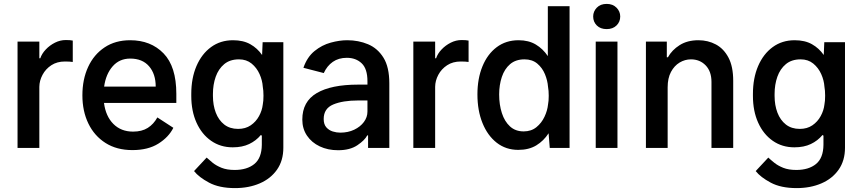

<svg xmlns="http://www.w3.org/2000/svg" viewBox="-20 -759 4411 985"><path d="M353.3 -550.8V-441.1Q338.4 -443.5 313.2 -443.5Q272.7 -443.5 243.4 -424.4Q214.1 -405.2 198.2 -375.2Q182.2 -345.2 181.8 -313.6V0H70V-545.5H181.8V-460.2H186.8Q194.6 -483.7 214.7 -505Q234.7 -526.3 261.7 -540Q288.7 -553.6 317.5 -553.6Q341.3 -553.6 353.3 -550.8Z M659.4 11Q578.8 11 521.5 -25.4Q464.1 -61.8 433.4 -125.2Q402.7 -188.6 402.7 -269.9Q402.7 -351.9 432.2 -415.7Q461.6 -479.4 516.7 -516Q571.7 -552.6 647.7 -552.6Q753.6 -552.6 819.1 -485.1Q884.6 -417.6 884.6 -277.7V-230.8H513.5Q522.4 -162.6 561.6 -123.2Q600.9 -83.8 662.6 -83.8Q707.7 -83.8 737.9 -102.8Q768.1 -121.8 787.3 -156.6L869.3 -103.3Q845.5 -55.4 792.6 -22.2Q739.7 11 659.4 11ZM648.1 -458.5Q592.7 -458.5 557.9 -418.7Q523.1 -378.9 514.2 -314.6H778.8Q778.8 -379.6 744.7 -419Q710.6 -458.5 648.1 -458.5Z M961.3 -267V-277Q961.3 -358 987.9 -420.1Q1014.6 -482.2 1062.7 -517.4Q1110.8 -552.6 1175.4 -552.6Q1228 -552.6 1264.2 -532.1Q1300.4 -511.7 1324.6 -476.9L1327.4 -542.6H1433.6V-1.1Q1433.6 65 1401.1 111.3Q1368.6 157.7 1312.5 181.8Q1256.4 206 1185.7 206Q1104.8 206 1052.4 177.9Q1000 149.9 975.5 118.6L1040.1 49.4Q1052.6 61.1 1071 76Q1089.5 90.9 1116.8 101.9Q1144.2 112.9 1183.9 112.9Q1247.2 112.9 1284.8 82.4Q1322.4 51.8 1323.2 -16V-63.2L1318.2 -66.4Q1293.7 -36.9 1258.3 -20.1Q1223 -3.2 1174 -3.2Q1110.8 -3.2 1062.9 -36.8Q1014.9 -70.3 988.1 -129.8Q961.3 -189.3 961.3 -267ZM1072.4 -277V-267Q1072.4 -219.5 1087 -181.1Q1101.6 -142.8 1130.3 -120.2Q1159.1 -97.7 1201.7 -97.7Q1239.3 -97.7 1266.3 -116.1Q1293.3 -134.6 1308.9 -163.4Q1324.6 -192.1 1328.1 -222.7Q1331.7 -240.4 1331.7 -267.8Q1331.7 -295.1 1328.1 -314.3Q1326 -346.6 1311.6 -378.9Q1297.2 -411.2 1270.8 -432.9Q1244.3 -454.5 1206 -454.5Q1159.8 -454.5 1130.3 -430Q1100.9 -405.5 1086.6 -365.2Q1072.4 -324.9 1072.4 -277Z M1868.3 0V-64.3H1864Q1851.2 -39.4 1813.2 -13.8Q1775.2 11.7 1714.5 11.7Q1661.9 11.7 1620.4 -8Q1578.8 -27.7 1554.9 -63.2Q1530.9 -98.7 1530.9 -145.6Q1530.9 -237.9 1604.9 -281.4Q1679 -324.9 1817.1 -324.9H1865.1V-342Q1865.1 -406.2 1835.4 -434.3Q1805.8 -462.4 1759.2 -462.4Q1717 -462.4 1687.3 -441.6Q1657.7 -420.8 1641 -384.2L1536.6 -411.2Q1555.8 -466.6 1593.8 -497.3Q1631.7 -528.1 1676.7 -540.3Q1721.6 -552.6 1761.4 -552.6Q1818.9 -552.6 1868.1 -532Q1917.3 -511.4 1947.3 -463.1Q1977.3 -414.8 1977.3 -331.3V0ZM1865.1 -243.6H1817.8Q1738.6 -243.6 1689.6 -223Q1640.6 -202.4 1640.6 -148.4Q1640.6 -121.1 1654.1 -105.8Q1667.6 -90.6 1687.1 -84.5Q1706.7 -78.5 1725.5 -78.5Q1765.6 -78.5 1797.2 -93.6Q1828.8 -108.7 1846.9 -133.2Q1865.1 -157.7 1865.1 -186.8Z M2383.9 -550.8V-441.1Q2369 -443.5 2343.8 -443.5Q2303.3 -443.5 2274 -424.4Q2244.7 -405.2 2228.7 -375.2Q2212.7 -345.2 2212.4 -313.6V0H2100.5V-545.5H2212.4V-460.2H2217.3Q2225.1 -483.7 2245.2 -505Q2265.3 -526.3 2292.3 -540Q2319.2 -553.6 2348 -553.6Q2371.8 -553.6 2383.9 -550.8Z M2429.3 -274.5Q2429.3 -355.8 2455.1 -418.7Q2480.8 -481.5 2528.2 -517Q2575.6 -552.6 2640.3 -552.6Q2692.1 -552.6 2728.9 -530.5Q2765.6 -508.5 2790.5 -471.2V-727.3H2902V0H2800.4L2794.4 -75.3Q2769.2 -36.2 2731.2 -13.1Q2693.2 9.9 2638.8 9.9Q2575.3 9.9 2528.2 -26.8Q2481.2 -63.6 2455.3 -127.7Q2429.3 -191.8 2429.3 -274.5ZM2540.8 -274.5Q2540.8 -221.9 2554.7 -179Q2568.5 -136 2596.4 -110.4Q2624.3 -84.9 2666.5 -84.9Q2705.3 -84.9 2731.9 -106.5Q2758.5 -128.2 2773.4 -160Q2788.4 -191.8 2791.5 -222.7Q2795.1 -240.4 2795.1 -267.4Q2795.1 -294.4 2791.5 -313.6Q2789.1 -345.9 2775.6 -378.6Q2762.1 -411.2 2736.2 -432.9Q2710.2 -454.5 2670.8 -454.5Q2625.7 -454.5 2596.9 -429.9Q2568.2 -405.2 2554.5 -364.2Q2540.8 -323.2 2540.8 -274.5Z M3023.1 -674.4Q3023.1 -700.3 3041.7 -719.6Q3060.4 -739 3092.3 -739Q3123.9 -739 3142.9 -719.6Q3161.9 -700.3 3161.9 -674.4Q3161.9 -647 3142.9 -628.4Q3123.9 -609.7 3092.3 -609.7Q3060.4 -609.7 3041.7 -628.4Q3023.1 -647 3023.1 -674.4ZM3147.7 -545.5V0H3036.2V-545.5Z M3405.2 -311.1V0H3293.7V-545.5H3400.9V-465.2H3406.6Q3427.2 -502.5 3466.8 -527.5Q3506.4 -552.6 3562.9 -552.6Q3612.2 -552.6 3652.7 -530.9Q3693.2 -509.2 3717.3 -463.4Q3741.5 -417.6 3741.5 -344.5V0H3630V-338.8Q3630 -392.8 3600.1 -423.7Q3570.3 -454.5 3524.9 -454.5Q3494 -454.5 3466.6 -438.2Q3439.3 -421.9 3422.2 -389.9Q3405.2 -358 3405.2 -311.1Z M3842.7 -267V-277Q3842.7 -358 3869.3 -420.1Q3896 -482.2 3944.1 -517.4Q3992.2 -552.6 4056.8 -552.6Q4109.4 -552.6 4145.6 -532.1Q4181.8 -511.7 4206 -476.9L4208.8 -542.6H4315V-1.1Q4315 65 4282.5 111.3Q4250 157.7 4193.9 181.8Q4137.8 206 4067.1 206Q3986.2 206 3933.8 177.9Q3881.4 149.9 3856.9 118.6L3921.5 49.4Q3933.9 61.1 3952.4 76Q3970.9 90.9 3998.2 101.9Q4025.6 112.9 4065.3 112.9Q4128.6 112.9 4166.2 82.4Q4203.8 51.8 4204.5 -16V-63.2L4199.6 -66.4Q4175.1 -36.9 4139.7 -20.1Q4104.4 -3.2 4055.4 -3.2Q3992.2 -3.2 3944.2 -36.8Q3896.3 -70.3 3869.5 -129.8Q3842.7 -189.3 3842.7 -267ZM3953.8 -277V-267Q3953.8 -219.5 3968.4 -181.1Q3983 -142.8 4011.7 -120.2Q4040.5 -97.7 4083.1 -97.7Q4120.7 -97.7 4147.7 -116.1Q4174.7 -134.6 4190.3 -163.4Q4206 -192.1 4209.5 -222.7Q4213.1 -240.4 4213.1 -267.8Q4213.1 -295.1 4209.5 -314.3Q4207.4 -346.6 4193 -378.9Q4178.6 -411.2 4152.2 -432.9Q4125.7 -454.5 4087.4 -454.5Q4041.2 -454.5 4011.7 -430Q3982.2 -405.5 3968 -365.2Q3953.8 -324.9 3953.8 -277Z"/></svg>

Font: Interface Medium
Style: Regular
Weight: 500
Designer: Rasmus Andersson
Foundry: rsms
Version: Version 1.8